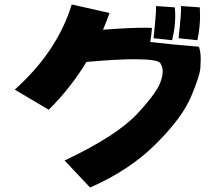

<svg xmlns="http://www.w3.org/2000/svg" viewBox="-20 -823 944 859"><path d="M870 -614Q878 -591 878 -559Q878 -555 876.5 -520.5Q875 -486 835 -391Q795 -296 677 -178.5Q559 -61 383 16L269 -105Q502 -215 594.5 -314.5Q687 -414 700 -462Q708 -486 708 -504Q708 -522 697.5 -540Q687 -558 581 -558Q503 -558 367 -546Q295 -428 198 -332L46 -422Q236 -592 301 -803L470 -765Q456 -726 441 -690Q556 -699 635 -699L660 -698Q657 -662 652 -635Q757 -623 870 -614ZM790 -796 874 -790Q875 -771 875 -751Q875 -699 863 -643L779 -652Q792 -773 790 -796ZM678 -796 762 -790Q764 -771 764 -751Q764 -699 750 -643L667 -652Q680 -773 678 -796Z"/></svg>

Font: KN Bobohei
Style: Bold
Weight: 700
Designer: Kingnam Type Foundry
Version: Version 1.710;March 18, 2023